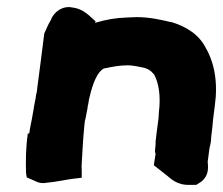

<svg xmlns="http://www.w3.org/2000/svg" viewBox="-20 -533 626 538"><path d="M58 -159C52 -118 52 -82 53 -48L55 -36L80 -25C85 -22 97 -18 111 -21C136 -23 167 -30 184 -32L209 -35V-56C209 -63 208 -69 209 -73V-75C211 -112 213 -148 217 -187L218 -195C219 -198 221 -206 221 -208C222 -216 225 -225 226 -236V-237L227 -240L229 -252C229 -254 229 -253 231 -261C240 -300 253 -332 271 -341C295 -346 315 -350 339 -350C347 -350 351 -349 358 -348H359L374 -345C394 -342 403 -335 412 -324C425 -300 431 -263 425 -217V-215C425 -208 424 -200 423 -192C420 -172 418 -154 416 -136V-133C416 -129 416 -124 415 -118C414 -112 414 -106 416 -102L411 -70L448 -41C458 -33 476 -13 514 -15H530L538 -20C570 -39 562 -71 562 -80L567 -118C569 -124 570 -132 571 -137L572 -151C574 -168 576 -182 577 -198L582 -237C591 -302 581 -356 557 -398C538 -436 503 -458 461 -471H459C433 -477 401 -485 363 -485C352 -485 344 -484 337 -484C303 -483 277 -478 246 -469L248 -473L237 -483C227 -492 210 -509 183 -512C155 -518 130 -499 122 -476C115 -465 110 -452 104 -439L94 -360C91 -335 88 -315 85 -291L83 -275L81 -267V-266C80 -256 76 -241 74 -226L71 -209C69 -195 64 -177 62 -159Z"/></svg>

Font: Hussar Pisanka
Style: BlkKur
Weight: 700
Designer: Robert Jablonski
Foundry: Cannot Into Space Fonts
Version: Version 1.070